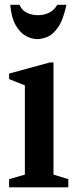

<svg xmlns="http://www.w3.org/2000/svg" viewBox="-20 -802 325 822"><path d="M19 0V-35L86.5 -54.5V-436.5L19 -463.5V-487L192.5 -534.5H209V-54.5L272.5 -35V0ZM140 -634.5Q115.5 -634.5 90.2 -648.5Q65 -662.5 46.8 -694.8Q28.5 -727 24 -781.5H63.5Q73 -758 94.8 -747.5Q116.5 -737 142.5 -737Q168 -737 190 -747.5Q212 -758 225 -781.5H264.5Q250.5 -716 228.2 -684.5Q206 -653 182 -643.8Q158 -634.5 140 -634.5Z"/></svg>

Font: Libre Caslon Condensed
Style: Bold
Weight: 700
Designer: Pablo Impallari, Rodrigo Fuenzalida, Katja Schimmel, Ertekin Erdin
Foundry: Pablo Impallari, Rodrigo Fuenzalida
Version: Version 2.000; ttfautohint (v1.8.4.7-5d5b);gftools[0.9.33]